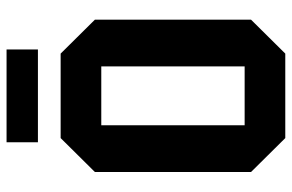

<svg xmlns="http://www.w3.org/2000/svg" viewBox="-176 -734 911 600"><g transform="rotate(-90 280.0 -434.5)"><path d="M42 -106V-594L148 -701H412L518 -594V-106L412 1H148ZM188 -574V-126H372V-574ZM135 -772V-870H425V-772Z"/></g></svg>

Font: Tektur SemiCondensed SemiBold
Style: Regular
Weight: 600
Width: 4
Designer: Adam Jagosz
Foundry: Adam Jagosz
Version: Version 1.005;gftools[0.9.30]